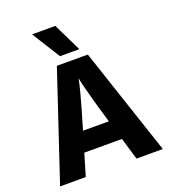

<svg xmlns="http://www.w3.org/2000/svg" viewBox="-158 -1015 1007 1131"><g transform="rotate(-20 345.0 -449.0)"><path d="M269 -286 262 -262H424L417 -286Q388 -384 369.5 -453Q351 -522 347 -542L343 -562Q335 -507 269 -286ZM184 0H23L248 -674H442L667 0H502L461 -138H225ZM406 -721H285L174 -898H320Z"/></g></svg>

Font: Hind Guntur
Style: Bold
Weight: 700
Designer: Manushi Parikh, Hitesh Malaviya
Foundry: Indian Type Foundry
Version: Version 1.002;PS 1.0;hotconv 1.0.86;makeotf.lib2.5.63406; tt